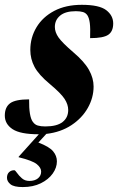

<svg xmlns="http://www.w3.org/2000/svg" viewBox="-38 -545 490 798"><path d="M83 -132Q82 -60.5 98.5 -38.5Q106.5 -27 119.2 -23.2Q132 -19.5 150 -19.5Q198.5 -19.5 222 -37.8Q245.5 -56 245.5 -88Q245.5 -110.5 230.5 -133.8Q215.5 -157 169.5 -195.5Q123 -234 105.5 -267Q88 -300 88 -337.5Q88 -389 113.8 -431.8Q139.5 -474.5 187.5 -499.8Q235.5 -525 302 -525Q374.5 -525 403.5 -502.8Q432.5 -480.5 432.5 -447.5Q432.5 -414.5 412 -400.5Q391.5 -386.5 336.5 -386.5Q338 -428.5 335.2 -449.2Q332.5 -470 325.5 -481Q318.5 -491.5 306.8 -495Q295 -498.5 277 -498.5Q234 -498.5 212 -480.2Q190 -462 190 -433Q190 -411 205.5 -389Q221 -367 266.5 -328Q312.5 -289 331.8 -254.5Q351 -220 351 -185.5Q351 -139 327 -96.5Q303 -54 258.8 -24.8Q214.5 4.5 154.5 11.5L121.5 47.5Q166.5 64.5 182.5 83.5Q198.5 102.5 198.5 125.5Q198.5 152 181 176.5Q163.5 201 131.5 216.8Q99.5 232.5 56.5 232.5Q20 232.5 5.5 220.8Q-9 209 -9 194Q-9 179 -0.5 170.8Q8 162.5 21.5 162.5Q25 162.5 32.8 173.8Q40.5 185 53 196Q65.5 207 84 207Q106.5 207 119.8 196.2Q133 185.5 133 168Q133 152 114.8 137.2Q96.5 122.5 39.5 108.5V106.5L123.5 13H121.5Q46.5 13 14.2 -8.2Q-18 -29.5 -18 -64.5Q-18 -99.5 4 -115.8Q26 -132 83 -132Z"/></svg>

Font: Newsreader 72pt
Style: Bold Italic
Weight: 700
Italic angle: -17°
Designer: Hugues Gentile
Foundry: Production Type
Version: Version 1.003; ttfautohint (v1.8.3)